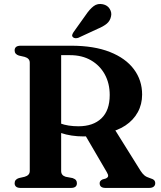

<svg xmlns="http://www.w3.org/2000/svg" viewBox="-20 -925 792 945"><path d="M679.5 -459.5Q679.5 -411.5 658 -372.5Q636.5 -333.5 597 -307.2Q557.5 -281 503 -271Q483 -267.5 465.8 -263.5Q448.5 -259.5 431 -256.5Q413.5 -253.5 392 -253.5Q361 -253.5 332.8 -257.8Q304.5 -262 281 -270.2Q257.5 -278.5 240 -290L243 -335Q257 -325 276.2 -317.8Q295.5 -310.5 318.2 -307Q341 -303.5 366 -303.5Q438.5 -303.5 479.2 -342.5Q520 -381.5 520 -457.5Q520 -514.5 495.8 -558.8Q471.5 -603 427.8 -628.2Q384 -653.5 325 -653.5H281V-83.5Q281 -72.5 286.5 -65.5Q292 -58.5 303 -55L337.5 -48.5Q349.5 -44 354 -38.2Q358.5 -32.5 358.5 -23Q358.5 0 328.5 0H82Q66.5 0 59.2 -6.2Q52 -12.5 52 -23Q52 -42 73 -48.5L101.5 -55Q113.5 -58.5 120 -65.5Q126.5 -72.5 126.5 -83.5V-616.5Q126.5 -627.5 120 -634.5Q113.5 -641.5 101.5 -645L73 -651.5Q52 -658 52 -677Q52 -688 59.2 -694Q66.5 -700 82 -700H330.5Q443 -700 520.8 -669.2Q598.5 -638.5 639 -584.2Q679.5 -530 679.5 -459.5ZM391 -274 542.5 -291.5 672 -84Q681.5 -69.5 691.2 -61.5Q701 -53.5 717.5 -48.5Q733 -44 738.5 -38.2Q744 -32.5 744 -23Q744 -12.5 736.2 -6.2Q728.5 0 713 0H500Q470.5 0 470.5 -23Q470.5 -29.5 474 -34Q477.5 -38.5 485 -42L499.5 -46Q510.5 -50.5 512 -57.5Q513.5 -64.5 506 -77ZM403 -852.5Q421.5 -880 441 -894.8Q460.5 -909.5 486.5 -904Q509.5 -899 520.2 -881Q531 -863 526.5 -844.5Q522 -822 505.2 -808.2Q488.5 -794.5 460.5 -783L365.5 -739Q358.5 -736.5 350.8 -737Q343 -737.5 338.5 -742.5Q333.5 -748 335.8 -754.5Q338 -761 342 -767Z"/></svg>

Font: Fraunces SemiBold
Style: Regular
Weight: 600
Version: Version 1.000;[b76b70a41]